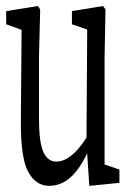

<svg xmlns="http://www.w3.org/2000/svg" viewBox="-27 -606 420 626"><path d="M133.3 0Q89.8 0 64.9 -45.9Q41 -89.8 41 -203.1Q41 -206.5 41 -210L43.5 -526.9L57.6 -503.4L-6.8 -526.9V-569.8L96.7 -586.4L104 -575.2L100.1 -419.9V-220.7Q100.1 -142.6 114.3 -110.8Q128.4 -79.1 156.7 -79.1Q174.3 -79.1 192.1 -89.6Q210 -100.1 227.8 -120.4Q245.6 -140.6 263.2 -170.9L273.4 -119.1H263.2Q244.1 -75.7 222.2 -48.3Q200.2 -21 178 -10.5Q155.8 0 133.3 0ZM264.2 0 254.9 -140.6V-143.6L257.3 -509.8L207.5 -526.9V-569.8L309.1 -586.4L316.9 -575.2L314 -419.9V-69.8L362.3 -53.2V-9.8Z"/></svg>

Font: Scarab Serif
Style: Condensed
Weight: 400
Designer: John Roberts
Foundry: Scarab
Version: 1.0